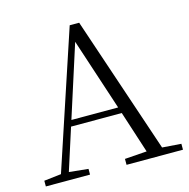

<svg xmlns="http://www.w3.org/2000/svg" viewBox="-107 -836 926 940"><g transform="rotate(-15 356.0 -366.0)"><path d="M333 -647 453 -282H216ZM420 0H706V-30L610 -37L376 -732H328L98 -39L11 -29V0H235V-29L138 -39L206 -251H463L532 -38L420 -30Z"/></g></svg>

Font: Noto Serif TC Light
Style: Regular
Weight: 300
Designer: Ryoko NISHIZUKA 西塚涼子 (kana & ideographs); Frank Grießhammer (Latin, Greek & Cyrillic); Wenlong ZHANG 张文龙 (bopomofo); San
Foundry: Adobe
Version: Version 2.001;hotconv 1.1.0;makeotfexe 2.6.0